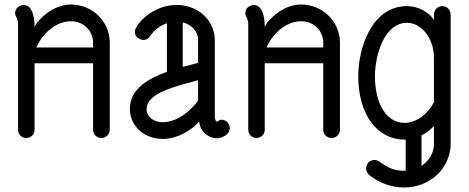

<svg xmlns="http://www.w3.org/2000/svg" viewBox="-20 -603 2075 850"><path d="M60 -500V-29C60 -8 76 8 96 8C117 8 133 -8 133 -29V-323H392V-29C392 -8 409 8 429 8C449 8 466 -8 466 -29V-419C463 -510 388 -583 294 -583C279 -583 211 -582 145 -504L133 -485C133 -528 123 -581 84 -581C83 -581 47 -578 47 -544C47 -531 60 -519 60 -500ZM141 -393C173 -464 235 -509 294 -509C355 -509 391 -461 392 -418V-393Z M857 -248V-158C824 -111 763 -62 701 -62C661 -62 629 -85 629 -120C629 -193 763 -222 857 -248ZM577 -463C577 -429 614 -426 614 -426C626 -426 638 -432 644 -442C662 -470 689 -490 719 -500V-285C635 -255 555 -209 555 -120C555 -53 610 12 701 12C772 12 836 -34 862 -65C865 -18 907 9 938 9C962 9 997 -6 997 -36C997 -51 986 -73 960 -73C950 -73 942 -62 938 -65C938 -66 931 -70 931 -87V-426C931 -505 865 -581 762 -581C651 -581 577 -491 577 -463ZM789 -504C828 -494 857 -464 857 -426V-325C837 -319 814 -313 789 -307Z M1079 -500V-29C1079 -8 1095 8 1115 8C1136 8 1152 -8 1152 -29V-323H1411V-29C1411 -8 1428 8 1448 8C1468 8 1485 -8 1485 -29V-419C1482 -510 1407 -583 1313 -583C1298 -583 1230 -582 1164 -504L1152 -485C1152 -528 1142 -581 1103 -581C1102 -581 1066 -578 1066 -544C1066 -531 1079 -519 1079 -500ZM1160 -393C1192 -464 1254 -509 1313 -509C1374 -509 1410 -461 1411 -418V-393Z M1771 -59C1692 -59 1640 -142 1640 -265C1640 -361 1682 -502 1782 -502C1845 -502 1901 -434 1901 -349V-150C1873 -97 1823 -59 1771 -59ZM1601 142C1601 159 1612 169 1614 171C1653 203 1707 227 1769 227C1881 227 1969 147 1975 42V-539C1975 -559 1959 -576 1938 -576C1918 -576 1901 -559 1901 -539V-515C1878 -550 1830 -576 1782 -576C1629 -576 1566 -396 1566 -265C1566 -99 1648 15 1771 15C1772 15 1774 15 1776 15V153C1774 153 1771 153 1769 153C1690 153 1666 105 1638 105C1613 105 1601 126 1601 142ZM1846 -4C1868 -14 1887 -29 1901 -46V40C1899 79 1877 111 1846 131Z"/></svg>

Font: LS
Style: RegularAlt
Weight: 500
Designer: BSozoo
Foundry: BSozoo
Version: Version 001.000